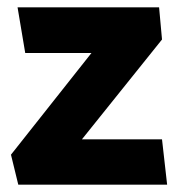

<svg xmlns="http://www.w3.org/2000/svg" viewBox="-20 -505 488 525"><path d="M415 -485H28L49 -360H230L10 -82L30 0H437L423 -124H204L423 -397Z"/></svg>

Font: Catamaran ExtraBold
Style: Regular
Weight: 800
Designer: Pria Ravichandran
Version: Version 2.000